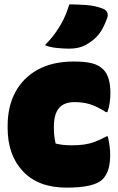

<svg xmlns="http://www.w3.org/2000/svg" viewBox="-20 -846 540 880"><path d="M318 -564Q370 -564 401.5 -556Q433 -548 454 -527Q486 -495 486 -419Q486 -399 483 -376Q480 -353 472 -332H466Q423 -359 391.5 -368.5Q360 -378 322 -378Q273 -378 250 -350Q227 -322 227 -266V-258Q227 -239 229 -222Q231 -205 235 -188Q252 -184 269.5 -182Q287 -180 306 -180Q340 -180 365 -183.5Q390 -187 414.5 -196Q439 -205 468 -221H474Q485 -177 485 -135Q485 -59 450 -24Q412 14 285 14Q156 14 85.5 -60.5Q15 -135 15 -259V-269Q15 -358 50.5 -424Q86 -490 153.5 -527Q221 -564 318 -564ZM298 -826Q333 -826 375 -823Q417 -820 452 -806Q468 -800 472 -787.5Q476 -775 471 -763Q455 -717 432.5 -688.5Q410 -660 371 -639Q359 -632 339.5 -627.5Q320 -623 296 -623Q274 -623 242 -626Q210 -629 186 -639Q217 -671 237 -699.5Q257 -728 271.5 -758Q286 -788 298 -826Z"/></svg>

Font: Recursive Sn Csl St XBk
Style: Regular
Weight: 1000
Version: Version 1.079;hotconv 1.0.112;makeotfexe 2.5.65598; ttfautoh